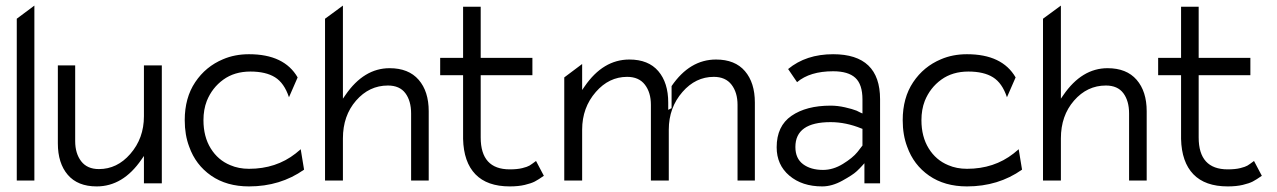

<svg xmlns="http://www.w3.org/2000/svg" viewBox="-20 -656 4569 687"><path d="M103 -10H40V-589L103 -636Z M326 11Q258 11 222.5 -30.5Q187 -72 187 -143V-422H249V-151Q249 -107 270.5 -79Q292 -51 334 -51Q399 -51 446 -105Q495 -161 495 -240V-422H559V0H495V-98L486 -85Q420 11 326 11Z M657 -131Q641 -173 641 -226Q641 -306 678.5 -362Q716 -418 778 -444Q820 -462 871 -462Q997 -462 1045 -379L1014 -308Q997 -359 964 -379.5Q931 -400 876 -400Q819 -400 779 -371Q739 -342 720 -295Q708 -264 708 -226Q708 -167 734 -125Q760 -83 804 -65Q834 -52 871 -52Q968 -52 1038 -107L1056 -122L1068 -49Q983 11 871 11Q791 11 735.5 -27.5Q680 -66 657 -131Z M1207 -10H1143V-589L1207 -636V-303L1216 -316Q1282 -412 1374 -412Q1442 -412 1478 -370.5Q1514 -329 1514 -258V-10H1451V-250Q1451 -295 1430.5 -322.5Q1410 -350 1368 -350Q1301 -350 1254 -296Q1207 -242 1207 -161Z M1637 -387H1555V-449H1637V-632H1700V-449H1885V-387H1700V-164Q1700 -50 1804 -50Q1831 -50 1849 -54.5Q1867 -59 1874.5 -63.5Q1882 -68 1898 -80L1926 -27Q1906 -13 1893.5 -6.5Q1881 0 1858 5.5Q1835 11 1804 11Q1723 11 1681 -32.5Q1639 -76 1637 -159Z M2063 -10H1999V-379L2063 -427V-334L2072 -347Q2138 -443 2232 -443Q2300 -443 2335.5 -401.5Q2371 -360 2371 -289V-263L2383 -269V-348Q2448 -443 2542 -443Q2610 -443 2645.5 -401.5Q2681 -360 2681 -289V-10H2619V-281Q2619 -325 2597.5 -353Q2576 -381 2534 -381Q2469 -381 2422 -327Q2373 -271 2373 -192V-10H2309V-281Q2309 -325 2287.5 -353Q2266 -381 2224 -381Q2159 -381 2112 -327Q2063 -271 2063 -192Z M2922 11Q2850 11 2804.5 -27.5Q2759 -66 2759 -129Q2759 -205 2812 -241.5Q2865 -278 2952 -278Q2977 -278 3003.5 -272Q3030 -266 3045 -260L3059 -253L3066 -250V-300Q3066 -354 3040.5 -377.5Q3015 -401 2961 -401Q2878 -401 2832 -362L2800 -409Q2864 -462 2961 -462Q3129 -462 3129 -301V0H3073V-72L3064 -62Q3057 -54 3044 -42Q3031 -30 2994 -9.5Q2957 11 2922 11ZM2952 -219Q2826 -219 2826 -130Q2826 -89 2853.5 -68.5Q2881 -48 2925 -48Q2961 -48 2996 -69.5Q3031 -91 3048 -112L3065 -134L3066 -135V-195L3063 -196Q3007 -219 2952 -219Z M3226 -131Q3210 -173 3210 -226Q3210 -306 3247.5 -362Q3285 -418 3347 -444Q3389 -462 3440 -462Q3566 -462 3614 -379L3583 -308Q3566 -359 3533 -379.5Q3500 -400 3445 -400Q3388 -400 3348 -371Q3308 -342 3289 -295Q3277 -264 3277 -226Q3277 -167 3303 -125Q3329 -83 3373 -65Q3403 -52 3440 -52Q3537 -52 3607 -107L3625 -122L3637 -49Q3552 11 3440 11Q3360 11 3304.5 -27.5Q3249 -66 3226 -131Z M3776 -10H3712V-589L3776 -636V-303L3785 -316Q3851 -412 3943 -412Q4011 -412 4047 -370.5Q4083 -329 4083 -258V-10H4020V-250Q4020 -295 3999.5 -322.5Q3979 -350 3937 -350Q3870 -350 3823 -296Q3776 -242 3776 -161Z M4206 -387H4124V-449H4206V-632H4269V-449H4454V-387H4269V-164Q4269 -50 4373 -50Q4400 -50 4418 -54.5Q4436 -59 4443.5 -63.5Q4451 -68 4467 -80L4495 -27Q4475 -13 4462.5 -6.5Q4450 0 4427 5.5Q4404 11 4373 11Q4292 11 4250 -32.5Q4208 -76 4206 -159Z"/></svg>

Font: Charger Pro
Style: Lit
Weight: 300
Designer: Jasper
Foundry: Cannot Into Space Fonts
Version: Version 1.09